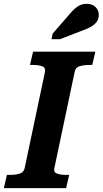

<svg xmlns="http://www.w3.org/2000/svg" viewBox="-48 -979 534 999"><path d="M80 -103 186 -605Q190 -627 172 -634Q154 -641 124 -641H108L124 -710H448L432 -641H417Q388 -641 366.5 -634.5Q345 -628 341 -607L235 -105Q230 -83 248 -76Q266 -69 296 -69H312L296 0H-28L-12 -69H3Q33 -69 54 -75.5Q75 -82 80 -103ZM311 -902Q326 -920 340 -933Q354 -946 369 -952.5Q384 -959 403 -959Q432 -959 449 -942.5Q466 -926 466 -902Q466 -881 455 -865.5Q444 -850 423 -838.5Q402 -827 370 -816L264 -775H220L226 -804Z"/></svg>

Font: Roboto Serif 20pt SemiBold
Style: Italic
Weight: 600
Italic angle: -10°
Version: Version 1.007